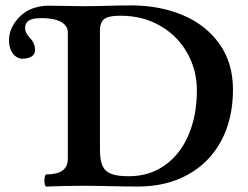

<svg xmlns="http://www.w3.org/2000/svg" viewBox="-20 -686 916 709"><path d="M151.4 -42Q230.5 -42 230.5 -99.1V-565.4Q230.5 -583.5 218.5 -595.5Q206.5 -607.4 184.6 -613.3Q162.6 -619.1 132.8 -619.1Q111.8 -619.1 98.6 -615.2Q85.4 -611.3 79.1 -603.3Q72.8 -595.2 72.8 -582Q72.8 -572.3 77.4 -563.5Q82 -554.7 91.3 -544.9Q100.6 -535.2 105 -524.4Q109.4 -513.7 109.4 -500.5Q109.4 -484.9 95.7 -477.1Q82 -469.2 63.5 -469.2Q42.5 -469.2 27.8 -488Q13.2 -506.8 13.2 -537.1Q13.2 -567.9 29.3 -594.5Q45.4 -621.1 68.4 -637.7Q86.9 -651.4 111.1 -658.2Q135.3 -665 156.7 -665Q178.7 -665 223.6 -664.1Q267.6 -663.1 290 -663.1Q312 -663.1 334 -663.6Q356 -664.1 377.9 -664.6Q421.4 -666 465.3 -666Q569.8 -666 655 -630.1Q740.2 -594.2 790.3 -523.9Q840.3 -453.6 840.3 -355.5Q840.3 -247.1 796.9 -166Q753.4 -85 673.8 -41Q594.2 2.9 488.3 2.9Q463.9 2.9 439 2.4Q414.1 2 389.2 1.5Q364.3 1 339.6 0.5Q314.9 0 290 0Q221.2 0 151.4 2.9Q146.5 2.9 144.8 -8.3Q143.1 -19.5 145 -30.8Q147 -42 151.4 -42ZM707 -351.6Q707 -427.7 671.1 -491Q635.3 -554.2 571 -591.1Q506.8 -627.9 425.3 -627.9Q395.5 -627.9 379.2 -622.8Q362.8 -617.7 356 -605.5Q349.1 -593.3 349.1 -571.3V-132.8Q349.1 -94.2 358.6 -73.5Q368.2 -52.7 390.9 -43.9Q413.6 -35.2 455.1 -35.2Q532.2 -35.2 589.4 -76.2Q646.5 -117.2 676.8 -189Q707 -260.7 707 -351.6Z"/></svg>

Font: Junicode Two Beta VF
Style: Regular
Weight: 400
Designer: Peter S. Baker
Foundry: Briery Creek Software
Version: Version 1.031 beta; ttfautohint (v1.8.1.43-b0c9)